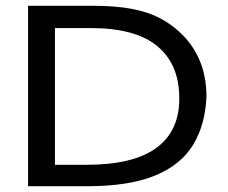

<svg xmlns="http://www.w3.org/2000/svg" viewBox="-20 -643 790 664"><path d="M77 1V-623H299Q380 -623 435 -612.5Q490 -602 528.5 -582.5Q567 -563 598 -535Q644 -494 669 -437.5Q694 -381 694 -308Q690 -212 648 -142.5Q606 -73 516.5 -36Q427 1 281 1ZM170 -73H277Q442 -73 521.5 -132Q601 -191 600 -304Q600 -420 524.5 -483Q449 -546 293 -546H170Z"/></svg>

Font: Inconsolata ExtraExpanded Medium
Style: Regular
Weight: 500
Width: 8
Monospace: yes
Designer: Raph Levien, Cyreal, Brenton Simpson
Foundry: Raph Levien, Cyreal, Google
Version: Version 3.001; ttfautohint (v1.8.2.53-6de2)